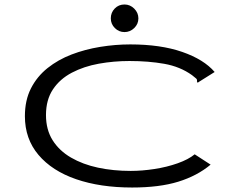

<svg xmlns="http://www.w3.org/2000/svg" viewBox="-20 -826 1040 856"><path d="M569 10Q427 10 319.5 -27Q212 -64 151.5 -135.5Q91 -207 91 -308Q91 -379 118 -432Q145 -485 192 -522.5Q239 -560 299 -583Q359 -606 426.5 -617Q494 -628 561 -628Q696 -628 792.5 -594.5Q889 -561 937 -505L870 -463L861 -457L858 -463Q860 -471 854.5 -476Q849 -481 836 -491Q783 -529 712.5 -541.5Q642 -554 557 -554Q487 -554 420.5 -542Q354 -530 300.5 -502Q247 -474 216 -427.5Q185 -381 185 -313Q185 -248 214.5 -201Q244 -154 296.5 -123.5Q349 -93 417 -78.5Q485 -64 563 -64Q613 -64 668.5 -72.5Q724 -81 772 -98Q820 -115 848 -138L919 -92Q859 -42 775 -16Q691 10 569 10ZM535 -683Q510 -683 492 -701Q474 -719 474 -744Q474 -770 491.5 -788Q509 -806 535 -806Q560 -806 578.5 -787.5Q597 -769 597 -744Q597 -719 578.5 -701Q560 -683 535 -683Z"/></svg>

Font: Inconsolata UltraExpanded
Style: Regular
Weight: 400
Width: 9
Monospace: yes
Designer: Raph Levien, Cyreal, Brenton Simpson
Foundry: Raph Levien, Cyreal, Google
Version: Version 3.000; ttfautohint (v1.8.2.53-6de2)